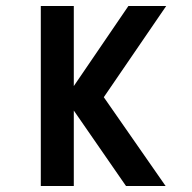

<svg xmlns="http://www.w3.org/2000/svg" viewBox="-20 -620 640 640"><path d="M400 0 198 -292 408 -600H534L326 -296L532 0ZM116 0V-600H226V0Z"/></svg>

Font: Martian Mono Condensed
Style: Regular
Weight: 400
Width: 3
Designer: Roman Shamin
Foundry: Evil Martians
Version: Version 1.000